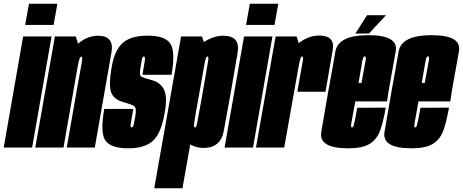

<svg xmlns="http://www.w3.org/2000/svg" viewBox="-60 -797 2500 1037"><path d="M-40 0H113.5L218.5 -600H65ZM96.5 -777 76 -662.5H229.5L250 -777Z M130.5 0H283L374 -521L349.5 -600H236.5ZM300.5 0H452L508 -320Q525 -419.5 541.8 -511.8Q558.5 -604 470 -604Q403 -604 349.2 -549.2Q295.5 -494.5 278 -398.5L351.5 -394Q360.5 -444.5 366 -467.8Q371.5 -491 379 -491Q387 -491 382.8 -465.8Q378.5 -440.5 358.5 -331.5Z M633 4Q723 4 767 -37.5Q811 -79 829 -185.5Q845 -269.5 827.2 -309.8Q809.5 -350 762.5 -363.5Q718.5 -375 704.5 -382Q690.5 -389 699 -432.5Q703 -460 706.2 -476Q709.5 -492 717 -492Q725.5 -492 721.8 -467.5Q718 -443 709.5 -393H866.5Q888.5 -521.5 859 -563Q829.5 -604.5 737.5 -604.5Q645.5 -604.5 601.5 -564Q557.5 -523.5 542.5 -431Q527 -341 539.5 -301Q552 -261 606 -245.5Q652.5 -232.5 665.5 -223.2Q678.5 -214 671 -170Q666 -141 662.2 -124.8Q658.5 -108.5 651 -108.5Q642.5 -108.5 646.2 -130Q650 -151.5 660 -208.5H503Q480 -77.5 510 -36.8Q540 4 633 4Z M773 220H925.5L1057 -522L1031 -600H918ZM1039 2Q1132.5 2 1148.8 -91Q1165 -184 1187 -301Q1207 -418 1223.2 -511Q1239.5 -604 1146 -604Q1093 -604 1038 -567.8Q983 -531.5 967 -441L1033 -387.5Q1042.5 -445.5 1048 -468.8Q1053.5 -492 1060.5 -492Q1068.5 -492 1063.8 -465.2Q1059 -438.5 1035.5 -301Q1010 -160 1005.2 -134Q1000.5 -108 992.5 -108Q986 -108 988.8 -131.2Q991.5 -154.5 1002 -216L918 -159.5Q900.5 -69 943.2 -33.5Q986 2 1039 2Z M1153 0H1306.5L1411.5 -600H1258ZM1289.5 -777 1269 -662.5H1422.5L1443 -777Z M1546 -301.5H1698Q1723 -447.5 1737 -526.2Q1751 -605 1664 -605Q1609 -605 1559.5 -568.5Q1510 -532 1492 -428L1550 -423Q1554 -445.5 1559.2 -468.8Q1564.5 -492 1572 -492Q1580 -492 1575 -466Q1570 -440 1546 -301.5ZM1322.5 0H1475L1567.5 -520.5L1542 -600H1428.5Z M1820.5 4 1840.5 -108.5Q1833 -108.5 1838.5 -137.5Q1843 -165 1868.5 -303Q1892 -437.5 1896.5 -466Q1902 -493 1909.5 -493Q1919 -493 1914 -466Q1909 -440.5 1892.5 -349H1863.5L1846 -249.5H2030.5Q2035 -275.5 2038.5 -303Q2062.5 -434.5 2077.5 -521Q2092 -607 1929.5 -607Q1767.5 -607 1751.5 -519.5Q1737 -433.5 1713 -303.5Q1691.5 -177 1675.5 -86Q1659 4 1820.5 4ZM1840.5 -108.5 1820.5 4Q1894.5 4 1933 -18Q1970 -39 1989 -82Q2007 -123.5 2023.5 -215.5L1869.5 -215Q1862.5 -179 1858 -152Q1852 -126 1849.5 -117.5Q1845 -108.5 1840.5 -108.5ZM1859.5 -616H1933L2025 -715H1922.5Z M2162 4 2182 -108.5Q2174.5 -108.5 2180 -137.5Q2184.5 -165 2210 -303Q2233.5 -437.5 2238 -466Q2243.5 -493 2251 -493Q2260.5 -493 2255.5 -466Q2250.5 -440.5 2234 -349H2205L2187.5 -249.5H2372Q2376.5 -275.5 2380 -303Q2404 -434.5 2419 -521Q2433.5 -607 2271 -607Q2109 -607 2093 -519.5Q2078.5 -433.5 2054.5 -303.5Q2033 -177 2017 -86Q2000.5 4 2162 4ZM2182 -108.5 2162 4Q2236 4 2274.5 -18Q2311.5 -39 2330.5 -82Q2348.5 -123.5 2365 -215.5L2211 -215Q2204 -179 2199.5 -152Q2193.5 -126 2191 -117.5Q2186.5 -108.5 2182 -108.5Z"/></svg>

Font: Anybody UltraCondensed ExtraBold
Style: Italic
Weight: 800
Width: 1
Italic angle: -10°
Version: Version 1.113;gftools[0.9.25]